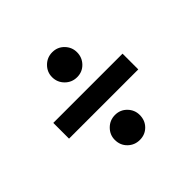

<svg xmlns="http://www.w3.org/2000/svg" viewBox="-115 -676 647 647"><g transform="rotate(-45 208.5 -352.0)"><path d="M43 -315V-390H373V-315ZM209 -143Q184 -143 166.5 -160Q149 -177 149 -203Q149 -227 166.5 -244.5Q184 -262 209 -262Q234 -262 251 -244.5Q268 -227 268 -203Q268 -177 251 -160Q234 -143 209 -143ZM209 -442Q184 -442 166.5 -459.5Q149 -477 149 -502Q149 -526 166.5 -543.5Q184 -561 209 -561Q234 -561 251 -543.5Q268 -526 268 -502Q268 -477 251 -459.5Q234 -442 209 -442Z"/></g></svg>

Font: Kreon
Style: Regular
Weight: 400
Designer: Julia Petretta
Foundry: Julia Petretta and Eli Heuer
Version: Version 2.002